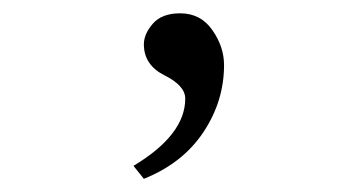

<svg xmlns="http://www.w3.org/2000/svg" viewBox="-20 -731 540 290"><path d="M197.3 -664.1Q197.3 -679.7 210.9 -695.3Q224.6 -710.9 252 -710.9Q283.2 -710.9 300.8 -685.5Q318.4 -660.2 318.4 -632.8Q318.4 -578.1 287.1 -531.2Q255.9 -484.4 197.3 -460.9L181.6 -480.5Q220.7 -503.9 240.2 -529.3Q259.8 -554.7 259.8 -582Q259.8 -601.6 228.5 -617.2Q197.3 -632.8 197.3 -664.1Z"/></svg>

Font: BabelStone Khitan Small Seal
Style: Regular
Weight: 400
Designer: Andrew West
Foundry: BabelStone
Version: Version 13.000